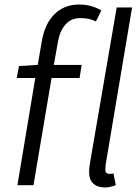

<svg xmlns="http://www.w3.org/2000/svg" viewBox="-20 -819 620 849"><path d="M136 -474H54L64 -527L147 -532L164 -632Q177 -713 220.5 -756Q264 -799 330 -799Q384 -799 428 -773L404 -724Q377 -739 335 -739Q294 -739 269 -710Q244 -681 236 -633L218 -532H341L332 -474H208L128 0H57ZM374 -58Q374 -75 377 -93L496 -786H564L447 -90Q446 -84 446 -67Q446 -58 451.5 -54Q457 -50 465 -50Q472 -50 482 -52L492 0Q464 10 444 10Q411 10 392.5 -7.5Q374 -25 374 -58Z"/></svg>

Font: Nebula Sans Book
Style: Regular
Weight: 400
Italic angle: -9°
Designer: Paul D. Hunt for Adobe (as Source Sans)
Foundry: Nebula Entertainment & Broadcasting LLC
Version: Version 1.010